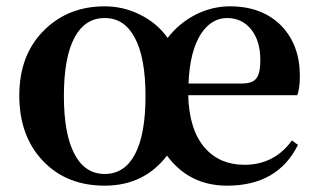

<svg xmlns="http://www.w3.org/2000/svg" viewBox="-20 -571 1007 607"><path d="M311 16Q192 16 118 -60Q41 -139 41 -269Q41 -399 121 -477Q197 -551 311 -551Q370 -551 422 -525Q476 -499 510 -451Q546 -498 599 -525Q651 -551 707 -551Q809 -551 870 -489Q928 -428 928 -331Q928 -293 920 -270H575Q578 -160 628 -103Q675 -50 753 -50Q847 -50 903 -127L922 -113Q858 16 698 16Q578 16 508 -79Q435 16 311 16ZM406 -82Q440 -145 440 -267Q440 -389 406 -452Q373 -514 311 -514Q249 -514 216 -453Q182 -390 182 -268Q182 -146 216 -83Q249 -21 311 -21Q373 -21 406 -82ZM576 -307H745Q779 -307 791 -324Q803 -340 803 -381Q803 -442 774 -478Q745 -514 698 -514Q649 -514 616 -465Q580 -410 576 -307Z"/></svg>

Font: GenRyuMin TW B
Style: Regular
Weight: 700
Version: Version 1.501;PS 1;hotconv 16.6.51;makeotf.lib2.5.65220